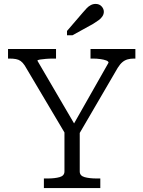

<svg xmlns="http://www.w3.org/2000/svg" viewBox="-20 -960 732 980"><path d="M309 -306 319 -267 106 -626Q96 -641 85.5 -648.5Q75 -656 61 -658.5Q47 -661 29 -661H21V-710H266V-661H251Q232 -661 214 -659.5Q196 -658 183.5 -656Q171 -654 171 -650L371 -308L345 -307L534 -640Q534 -647 522 -651.5Q510 -656 492 -658.5Q474 -661 455 -661H442V-710H671V-661H663Q646 -661 631.5 -657Q617 -653 605 -643Q593 -633 581 -614L378 -266L387 -306V-85Q387 -63 411.5 -56Q436 -49 474 -49H492V0H204V-49H223Q260 -49 284.5 -56Q309 -63 309 -85ZM402 -895 322 -802V-780H350L455 -838Q471 -848 483.5 -857Q496 -866 503 -877Q510 -888 510 -900Q510 -915 498.5 -927.5Q487 -940 468 -940Q455 -940 443.5 -934Q432 -928 422.5 -918Q413 -908 402 -895Z"/></svg>

Font: Roboto Serif Light
Style: Regular
Weight: 300
Designer: Greg Gazdowicz
Foundry: Commercial Type
Version: Version 1.008